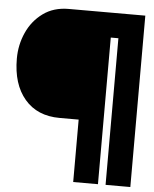

<svg xmlns="http://www.w3.org/2000/svg" viewBox="-56 -817 724 904"><g transform="rotate(5 306.0 -365.0)"><path d="M594 -770V40H477V-653H441V40H324V-255H234Q128 -255 68.5 -325Q9 -395 9 -516Q9 -581 35 -639Q61 -697 111 -733.5Q161 -770 232 -770Z"/></g></svg>

Font: Gasoek One
Style: Regular
Weight: 400
Designer: Jiashuo Zhang
Foundry: JAMO
Version: Version 1.000; ttfautohint (v1.8.4.7-5d5b);gftools[0.9.29]